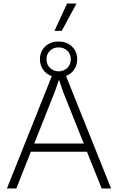

<svg xmlns="http://www.w3.org/2000/svg" viewBox="-20 -1062 665 1082"><path d="M411 -1042 328 -888H287L358 -1042ZM553 0 470 -207H154L72 0H19L272 -633Q242 -643 223.5 -668.5Q205 -694 205 -728Q205 -772 234.5 -800Q264 -828 310 -828Q356 -828 385.5 -800Q415 -772 415 -728Q415 -695 398 -670Q381 -645 352 -634L606 0ZM310 -660Q340 -660 359.5 -679.5Q379 -699 379 -728Q379 -757 359.5 -776Q340 -795 310 -795Q281 -795 261.5 -776Q242 -757 242 -728Q242 -699 261.5 -679.5Q281 -660 310 -660ZM173 -253H452L337 -541L313 -611H312L288 -543Z"/></svg>

Font: Elaine Sans Light
Style: Regular
Weight: 300
Designer: Wei Huang
Foundry: Wei Huang
Version: Version 2.001;December 24, 2019;FontCreator 12.0.0.2547 64-b